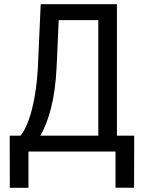

<svg xmlns="http://www.w3.org/2000/svg" viewBox="-20 -731 700 926"><path d="M543.9 -76.7H627.4L626.5 174.3H537.1V0H117.2V174.8H27.3L26.9 -76.7H79.1Q113.3 -120.1 135 -207.5Q156.7 -294.9 162.6 -402.8L176.3 -710.9H543.9ZM174.3 -76.7H454.1V-633.8H263.2L252.9 -404.3Q247.1 -291.5 226.1 -209.7Q205.1 -127.9 174.3 -76.7Z"/></svg>

Font: Roboto Condensed
Style: Regular
Weight: 400
Designer: Google
Version: Version 2.001047; 2015